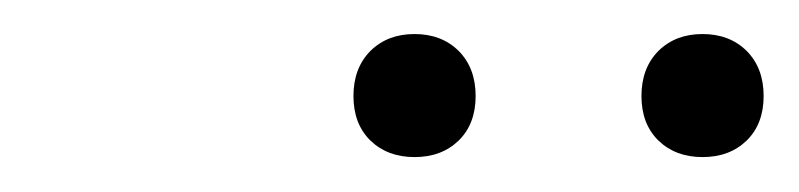

<svg xmlns="http://www.w3.org/2000/svg" viewBox="-20 -766 458 110"><path d="M382.5 -676Q367 -676 357.2 -685.5Q347.5 -695 347.5 -711Q347.5 -727 357.2 -736.8Q367 -746.5 382.5 -746.5Q398 -746.5 407.8 -736.8Q417.5 -727 417.5 -711Q417.5 -695 407.8 -685.5Q398 -676 382.5 -676ZM217.5 -676Q202 -676 192.2 -685.5Q182.5 -695 182.5 -711Q182.5 -727 192.2 -736.8Q202 -746.5 217.5 -746.5Q233 -746.5 242.8 -736.8Q252.5 -727 252.5 -711Q252.5 -695 242.8 -685.5Q233 -676 217.5 -676Z"/></svg>

Font: Encode Sans Condensed ExtraLight
Style: Regular
Weight: 200
Width: 3
Designer: Multiple Designers
Foundry: Impallari Type
Version: Version 3.000; ttfautohint (v1.8.3) -l 8 -r 50 -G 200 -x 14 